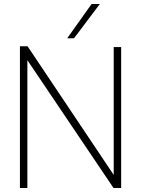

<svg xmlns="http://www.w3.org/2000/svg" viewBox="-20 -934 701 954"><path d="M79 0V-704H117L545 -65V-700H582V0H544L116 -635V0ZM314 -744 435 -914H476L348 -744Z"/></svg>

Font: Georama ExtraCondensed Thin ExtraLight
Style: Regular
Weight: 250
Version: Version 1.001